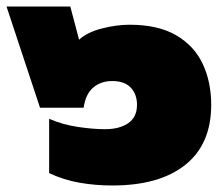

<svg xmlns="http://www.w3.org/2000/svg" viewBox="-25 -560 684 590"><path d="M320 10Q268 10 219.5 1.5Q171 -7 126 -28V-195Q167 -177 214 -170Q261 -163 298 -163Q342 -163 369 -181.5Q396 -200 396 -238Q396 -270 377 -290.5Q358 -311 320 -311Q285 -311 261.5 -291Q238 -271 232 -229H98L-5 -540H191L218 -438Q243 -461 288 -472.5Q333 -484 373 -484Q461 -484 516.5 -451.5Q572 -419 598 -363.5Q624 -308 624 -238Q624 -117 544.5 -53.5Q465 10 320 10Z"/></svg>

Font: Kanit Black
Style: Regular
Weight: 900
Designer: Katatrad Team
Foundry: CadsonDemak
Version: Version 2.000; ttfautohint (v1.8.3)